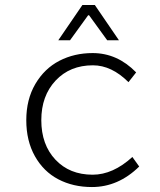

<svg xmlns="http://www.w3.org/2000/svg" viewBox="-20 -734 640 767"><path d="M212.9 -573.2 309.1 -713.9H358.9L455.1 -573.2H408.2L335.9 -672.9H332L259.8 -573.2ZM347.2 13.2Q272 13.2 212.9 -17.8Q153.8 -48.8 119.4 -110.1Q85 -171.4 85 -253.9Q85 -336.9 121.3 -398.7Q157.7 -460.4 217.3 -491.2Q276.9 -522 350.1 -522Q448.7 -522 523.9 -444.8L493.2 -405.8Q425.8 -473.1 351.1 -473.1Q259.3 -473.1 202.1 -412.1Q145 -351.1 145 -253.9Q145 -156.2 201.4 -96.2Q257.8 -36.1 350.1 -36.1Q431.2 -36.1 508.8 -106.9L536.1 -68.8Q452.6 13.2 347.2 13.2Z"/></svg>

Font: Office Code Pro D Light
Style: Regular
Weight: 300
Designer: Nathan Rutzky & Paul D. Hunt
Foundry: Adobe Systems Incorporated
Version: Version 1.004;PS 001.004;hotconv 1.0.70;makeotf.lib2.5.58329